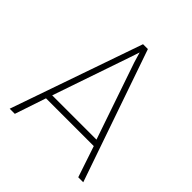

<svg xmlns="http://www.w3.org/2000/svg" viewBox="-198 -870 1006 1006"><g transform="rotate(45 305.0 -366.5)"><path d="M32 0H70L128 -173H482L540 0H577L323 -733H287ZM140 -207 286 -633 305 -690 322 -633 468 -207Z"/></g></svg>

Font: Kreadon Extra Light
Style: Regular
Weight: 200
Designer: kohakuno
Foundry: StudioGnu
Version: Version 1.000;Glyphs 3.1.2 (3151)